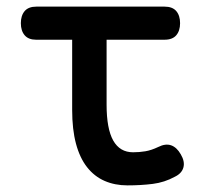

<svg xmlns="http://www.w3.org/2000/svg" viewBox="-20 -550 640 580"><path d="M477 -530Q501 -530 512.5 -516.5Q524 -503 524 -480Q524 -457 512.5 -443.5Q501 -430 477 -430H302V-234Q302 -161 322 -125.5Q342 -90 382 -90Q401 -90 419 -93Q437 -96 458 -106Q480 -117 497 -111Q514 -105 526 -84Q539 -62 534 -44Q529 -26 508 -16Q477 1 441.5 5.5Q406 10 365 10Q327 10 296 -3.5Q265 -17 243 -45Q221 -73 209.5 -116Q198 -159 198 -218V-430H89Q66 -430 54.5 -443.5Q43 -457 43 -480Q43 -503 54.5 -516.5Q66 -530 90 -530Z"/></svg>

Font: Maple Mono NL Medium
Style: Regular
Weight: 500
Monospace: yes
Designer: subframe7536
Version: Version 7.000